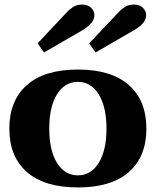

<svg xmlns="http://www.w3.org/2000/svg" viewBox="-20 -812 683 842"><path d="M145 -622 269 -754Q279 -766 297 -779Q315 -792 339 -792Q366 -792 380 -777.5Q394 -763 394 -746Q394 -727 380 -710.5Q366 -694 339 -678L173 -582ZM371 -622 496 -754Q506 -766 524 -779Q542 -792 566 -792Q593 -792 607 -777.5Q621 -763 621 -746Q621 -727 607 -710.5Q593 -694 565 -678L399 -582ZM21 -248Q21 -371 98 -439Q175 -507 322 -507Q468 -507 545 -439Q622 -371 622 -248Q622 -125 545 -57.5Q468 10 322 10Q175 10 98 -57.5Q21 -125 21 -248ZM447 -248Q447 -343 413 -398Q379 -453 322 -453Q264 -453 230 -398.5Q196 -344 196 -248Q196 -152 230 -97.5Q264 -43 322 -43Q379 -43 413 -98Q447 -153 447 -248Z"/></svg>

Font: Trirong ExtraBold
Style: Regular
Weight: 800
Designer: Katatrad Team
Foundry: CadsonDemak
Version: Version 1.001